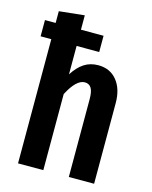

<svg xmlns="http://www.w3.org/2000/svg" viewBox="-114 -827 712 902"><g transform="rotate(15 242.5 -376.5)"><path d="M432 -392V0H309V-378Q309 -416 298.5 -432.5Q288 -449 267 -449Q226 -449 185 -370V0H62V-604H10V-683H62V-740L185 -753V-683H295V-604H185V-466Q210 -505 239.5 -524Q269 -543 308 -543Q365 -543 398.5 -502Q432 -461 432 -392Z"/></g></svg>

Font: Fira Sans Compressed Medium
Style: Regular
Weight: 500
Width: 1
Designer: bBox Type GmbH & Carrois Corporate GbR & Edenspiekermann AG
Foundry: bBox Type GmbH & Carrois Corporate GbR & Edenspiekermann AG
Version: Version 4.301